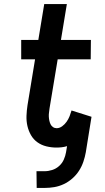

<svg xmlns="http://www.w3.org/2000/svg" viewBox="-20 -716 515 942"><path d="M160 206 159 124H199Q217 124 236 118Q255 112 270 98.5Q285 85 293 67Q301 49 304 31L309 1Q296 5 283 6.5Q270 8 257 8Q232 8 207.5 2Q183 -4 163.5 -18Q144 -32 132 -53Q120 -74 114.5 -98Q109 -122 110 -148Q111 -174 115 -200L152 -425H84V-520H168L197 -696H308L279 -520H426L425 -425H263L223 -184Q222 -174 220.5 -164Q219 -154 219.5 -144Q220 -134 222 -124.5Q224 -115 228 -106.5Q232 -98 240 -92.5Q248 -87 258 -87Q272 -87 285 -96.5Q298 -106 307 -119Q316 -132 321.5 -146Q327 -160 331 -174L429 -143L401 31Q397 54 389 77.5Q381 101 367.5 122Q354 143 334.5 160Q315 177 292.5 187.5Q270 198 246.5 202Q223 206 200 206Z"/></svg>

Font: Iosevka QP
Style: Bold Italic
Weight: 700
Italic angle: -9°
Designer: Belleve Invis
Foundry: Belleve Invis
Version: Version 20.0.0; ttfautohint (v1.8.4)